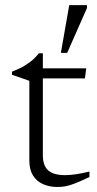

<svg xmlns="http://www.w3.org/2000/svg" viewBox="-20 -720 378 746"><path d="M146.5 -117Q146.5 -77 167 -58.2Q187.5 -39.5 233.5 -39.5Q252 -39.5 275.5 -43Q299 -46.5 327.5 -53.5V-32Q293 -16 271.5 -7.5Q250 1 234.5 3.8Q219 6.5 202 6.5Q172 6.5 147.2 -4.5Q122.5 -15.5 108.2 -38.2Q94 -61 94 -96V-406L26.5 -429.5V-441.5Q41.5 -447.5 54 -453.2Q66.5 -459 77.2 -465.8Q88 -472.5 97.2 -479.5Q106.5 -486.5 115 -495Q123.5 -503.5 131 -513H146.5V-438.5ZM119 -415.5 119.5 -454.5H315L310 -415.5ZM216.5 -514.5 249 -700H318V-689L241 -514.5Z"/></svg>

Font: Newsreader Light
Style: Regular
Weight: 300
Designer: Hugues Gentile
Foundry: Production Type
Version: Version 1.003